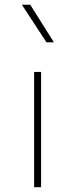

<svg xmlns="http://www.w3.org/2000/svg" viewBox="-20 -785 314 805"><path d="M206.1 -607.4 106.9 -765.1H71.8L174.8 -607.4ZM123 -483.4V0H152.3V-483.4Z"/></svg>

Font: Estedad VF
Style: Regular
Weight: 100
Designer: Amin Abedi
Version: Version 7.3